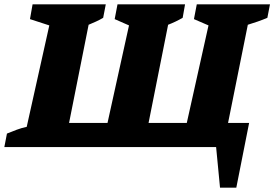

<svg xmlns="http://www.w3.org/2000/svg" viewBox="-55 -677 1263 884"><path d="M-35 0 -23 -62Q-1 -71 21.5 -79.5Q44 -88 68 -93L172 -560L83 -589L95 -657H432L420 -595Q405 -586 387.5 -578Q370 -570 353 -563L263 -111H440L539 -560L473 -589L486 -657H797L786 -595Q753 -576 719 -563L629 -111H805L905 -560L838 -589L851 -657H1188L1176 -595Q1155 -586 1132 -578Q1109 -570 1086 -563L995 -111H1092L1033 187H958L940 0Z"/></svg>

Font: Piazzolla ExtraBold
Style: Italic
Weight: 800
Italic angle: -11.3°
Designer: Juan Pablo del Peral
Foundry: Huerta Tipografica
Version: Version 1.330